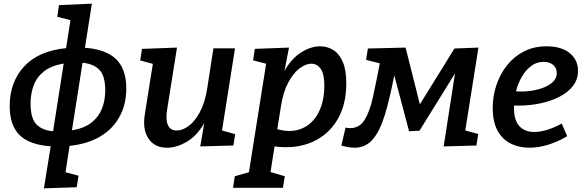

<svg xmlns="http://www.w3.org/2000/svg" viewBox="-20 -796 3189 1049"><path d="M399 227 220 233 257 3Q143 -4 88 -57Q33 -110 33 -217Q33 -347 111.5 -432.5Q190 -518 341 -533L365 -686L293 -704L302 -768L482 -776L444 -535Q558 -527 614 -473Q670 -419 670 -312Q670 -228 634.5 -161Q599 -94 530.5 -52Q462 -10 360 1L338 145L409 164ZM555 -302Q555 -382 522.5 -415Q490 -448 431 -453L373 -84Q440 -95 479.5 -126Q519 -157 537 -202.5Q555 -248 555 -302ZM147 -231Q147 -150 178.5 -117Q210 -84 270 -79L328 -449Q259 -437 219.5 -405.5Q180 -374 163.5 -328.5Q147 -283 147 -231Z M894 11Q827 12 792.5 -37Q758 -86 771 -170L815 -447L746 -466L756 -529L947 -536L893 -197Q884 -144 897 -113.5Q910 -83 945 -83Q977 -83 1010.5 -107.5Q1044 -132 1071.5 -182.5Q1099 -233 1112 -312L1146 -532H1264L1193 -83L1265 -63L1255 -1L1074 4L1096 -123Q1056 -54 1000.5 -21.5Q945 11 894 11Z M1253 230 1263 167 1340 145 1434 -448 1363 -466 1372 -529 1559 -536 1534 -408Q1572 -476 1625 -509.5Q1678 -543 1729 -543Q1768 -543 1800.5 -523Q1833 -503 1852.5 -458.5Q1872 -414 1872 -341Q1872 -223 1822.5 -140.5Q1773 -58 1684.5 -19.5Q1596 19 1480 4L1458 144L1536 167L1526 230ZM1515 -216 1495 -90Q1573 -69 1631 -94.5Q1689 -120 1720.5 -181.5Q1752 -243 1752 -329Q1752 -392 1732 -420Q1712 -448 1681 -448Q1650 -448 1616 -422Q1582 -396 1554.5 -344.5Q1527 -293 1515 -216Z M1845 -1 1868 -99Q1880 -96 1893 -96Q1944 -96 1972 -141Q2000 -186 2017.5 -265.5Q2035 -345 2055 -450L1980 -469L1990 -531L2196 -536L2274 -226L2463 -531L2594 -536L2522 -83L2593 -64L2583 -1L2404 4L2466 -395L2272 -82L2215 -79L2134 -385Q2110 -258 2083 -169.5Q2056 -81 2017 -35Q1978 11 1917 11Q1885 11 1845 -1Z M2872 11Q2816 11 2770.5 -11.5Q2725 -34 2698.5 -82Q2672 -130 2672 -207Q2672 -271 2692 -331Q2712 -391 2750 -439Q2788 -487 2842.5 -515Q2897 -543 2966 -543Q3047 -543 3092.5 -506Q3138 -469 3138 -409Q3138 -362 3110.5 -326.5Q3083 -291 3036 -267Q2989 -243 2931 -231Q2873 -219 2811 -219Q2797 -219 2788 -219Q2788 -215 2788 -209Q2788 -139 2817.5 -107Q2847 -75 2898 -75Q2965 -75 3049 -121L3079 -52Q3027 -21 2974 -5Q2921 11 2872 11ZM2950 -458Q2912 -458 2882 -435.5Q2852 -413 2831 -376.5Q2810 -340 2799 -297Q2813 -296 2828 -296Q2875 -296 2919.5 -307.5Q2964 -319 2993 -341.5Q3022 -364 3022 -397Q3022 -424 3002.5 -441Q2983 -458 2950 -458Z"/></svg>

Font: Bitter SemiBold
Style: Italic
Weight: 600
Italic angle: -9°
Designer: Sol Matas, and Bitter project Authors
Foundry: Sol Matas
Version: Version 2.001